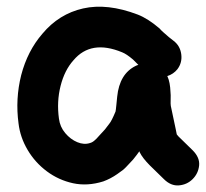

<svg xmlns="http://www.w3.org/2000/svg" viewBox="-20 -554 622 580"><path d="M292 -6Q314 -14 334 -28L352 -41Q360 -48 368 -57L382 -72L393 -86Q400 -95 401 -97L402 -94Q411 -76 433 -54L475 -13Q496 8 520.5 6Q545 4 562 -13Q579 -30 581.5 -54Q584 -78 562 -100L519 -142Q516 -145 514 -148Q513 -151 511 -163Q503 -203 496 -234Q495 -239 495.5 -253.5Q496 -268 495 -276Q494 -305 486 -323L485 -324Q504 -330 516 -345Q531 -365 527.5 -390.5Q524 -416 504 -431Q497 -436 490 -442L474 -456Q466 -463 462 -468Q427 -498 396 -510Q304 -545 231 -528.5Q158 -512 108 -452Q63 -400 44 -327Q26 -255 36 -181Q41 -139 63.5 -101Q86 -63 121.5 -36.5Q157 -10 200.5 -0.5Q244 9 292 -6ZM252 -122Q234 -116 213.5 -124.5Q193 -133 177 -152Q161 -171 158 -196Q151 -247 163 -294.5Q175 -342 202 -372Q255 -435 349 -396Q362 -391 382 -374L398 -358Q394 -357 390 -355Q341 -331 334 -262Q333 -253 331.5 -237Q330 -221 329 -217Q317 -188 310 -180L297 -163Q291 -157 280 -144.5Q269 -132 267 -131Q264 -128 260 -125.5Q256 -123 252 -122Z"/></svg>

Font: Balsamiq Sans
Style: Bold
Weight: 700
Designer: Michael Angeles
Foundry: Balsamiq SRL
Version: Version 1.020; ttfautohint (v1.8.4.7-5d5b);gftools[0.9.26]